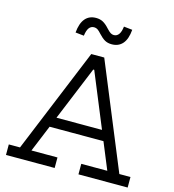

<svg xmlns="http://www.w3.org/2000/svg" viewBox="-137 -1094 1095 1208"><g transform="rotate(15 410.0 -490.0)"><path d="M613.5 -308.5V-242.5H209.5V-308.5ZM734 -68.5H806.5V0H486V-68.5H655.5L398.5 -693L445 -661H372L418.5 -693L161.5 -68.5H331V0H14V-68.5H87L368 -752H452.5ZM522 -972 577.5 -966Q572.5 -905 546.5 -874.8Q520.5 -844.5 475.5 -844.5Q449.5 -844.5 430.5 -855.2Q411.5 -866 391 -888.5Q375.5 -906 365.2 -912.8Q355 -919.5 342.5 -919.5Q322 -919.5 309.8 -903.2Q297.5 -887 293 -851.5L237.5 -857.5Q243 -918.5 268.8 -949Q294.5 -979.5 339.5 -979.5Q365 -979.5 384.8 -968.8Q404.5 -958 425.5 -934.5Q441.5 -917 451.8 -910.5Q462 -904 473.5 -904Q493.5 -904 505.8 -920.8Q518 -937.5 522 -972Z"/></g></svg>

Font: Hepta Slab ExtraLight
Style: Regular
Weight: 400
Version: Version 1.102